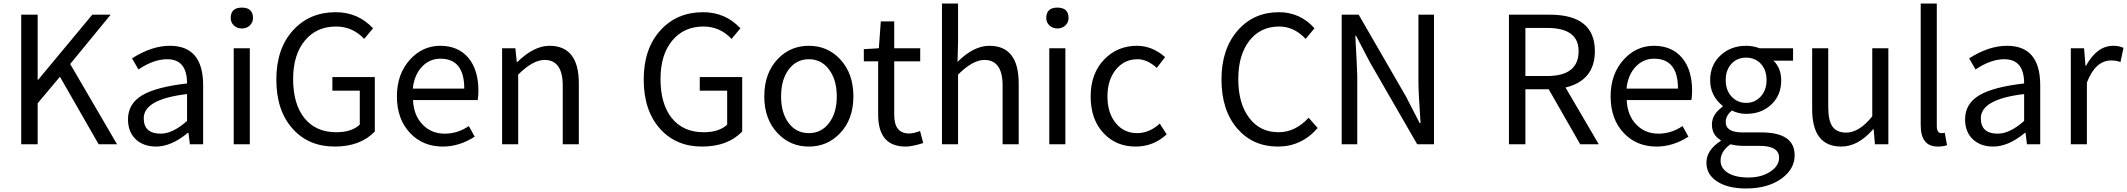

<svg xmlns="http://www.w3.org/2000/svg" viewBox="-20 -816 12031 1086"><path d="M100 -733H193V-365H196L502 -733H606L377 -454L642 0H538L319 -382L193 -232V0H100Z M749 -27Q704 -69 704 -141Q704 -229 784 -277Q863 -324 1038 -344Q1038 -481 926 -481Q849 -481 763 -423L727 -486Q838 -557 941 -557Q1129 -557 1129 -334V0H1054L1046 -65H1043Q949 13 863 13Q793 13 749 -27ZM1038 -132V-284Q793 -255 793 -147Q793 -60 889 -60Q957 -60 1038 -132Z M1302 -543H1393V0H1302ZM1303 -672Q1285 -689 1285 -714Q1285 -773 1348 -773Q1411 -773 1411 -714Q1411 -689 1393 -672Q1375 -655 1348 -655Q1321 -655 1303 -672Z M1636 -87Q1543 -190 1543 -366Q1543 -541 1638 -645Q1731 -747 1879 -747Q2005 -747 2090 -656L2040 -596Q1974 -666 1881 -666Q1770 -666 1704 -586Q1638 -506 1638 -369Q1638 -229 1701 -149Q1766 -68 1882 -68Q1969 -68 2015 -111V-303H1860V-380H2100V-72Q2018 13 1873 13Q1726 13 1636 -87Z M2301 -62Q2225 -141 2225 -271Q2225 -398 2300 -480Q2371 -557 2470 -557Q2572 -557 2630 -488Q2686 -420 2686 -302Q2686 -276 2682 -250H2316Q2320 -163 2370 -112Q2419 -60 2496 -60Q2568 -60 2632 -103L2665 -43Q2578 13 2485 13Q2373 13 2301 -62ZM2606 -315Q2606 -484 2471 -484Q2411 -484 2368 -440Q2323 -393 2315 -315Z M2820 -543H2895L2903 -465H2906Q3000 -557 3088 -557Q3254 -557 3254 -344V0H3163V-332Q3163 -477 3060 -477Q2994 -477 2911 -394V0H2820Z M3714 -87Q3621 -190 3621 -366Q3621 -541 3716 -645Q3809 -747 3957 -747Q4083 -747 4168 -656L4118 -596Q4052 -666 3959 -666Q3848 -666 3782 -586Q3716 -506 3716 -369Q3716 -229 3779 -149Q3844 -68 3960 -68Q4047 -68 4093 -111V-303H3938V-380H4178V-72Q4096 13 3951 13Q3804 13 3714 -87Z M4379 -62Q4303 -141 4303 -271Q4303 -402 4379 -482Q4450 -557 4555 -557Q4660 -557 4731 -482Q4807 -402 4807 -271Q4807 -141 4731 -62Q4660 13 4555 13Q4450 13 4379 -62ZM4669 -120Q4713 -177 4713 -271Q4713 -365 4669 -423Q4626 -481 4555 -481Q4485 -481 4441 -423Q4398 -365 4398 -271Q4398 -177 4441 -120Q4484 -63 4555 -63Q4626 -63 4669 -120Z M4947 -168V-469H4866V-538L4951 -543L4962 -695H5038V-543H5185V-469H5038V-166Q5038 -61 5122 -61Q5148 -61 5184 -75L5202 -7Q5140 13 5102 13Q4947 13 4947 -168Z M5308 -796H5399V-578L5396 -466Q5487 -557 5576 -557Q5742 -557 5742 -344V0H5651V-332Q5651 -477 5548 -477Q5482 -477 5399 -394V0H5308Z M5915 -543H6006V0H5915ZM5916 -672Q5898 -689 5898 -714Q5898 -773 5961 -773Q6024 -773 6024 -714Q6024 -689 6006 -672Q5988 -655 5961 -655Q5934 -655 5916 -672Z M6223 -62Q6149 -139 6149 -271Q6149 -402 6228 -482Q6302 -557 6411 -557Q6497 -557 6570 -493L6523 -432Q6469 -481 6414 -481Q6340 -481 6292 -423Q6244 -364 6244 -271Q6244 -177 6291 -120Q6337 -63 6412 -63Q6481 -63 6540 -117L6579 -56Q6504 13 6404 13Q6293 13 6223 -62Z M6980 -87Q6889 -191 6889 -366Q6889 -540 6982 -645Q7072 -747 7214 -747Q7334 -747 7415 -656L7365 -596Q7300 -666 7215 -666Q7110 -666 7047 -586Q6984 -505 6984 -369Q6984 -230 7046 -149Q7107 -68 7212 -68Q7306 -68 7382 -150L7433 -92Q7342 13 7208 13Q7068 13 6980 -87Z M7569 -733H7665L7932 -271L8010 -120H8015Q8003 -298 8003 -352V-733H8091V0H7996L7729 -463L7650 -614H7646Q7657 -411 7657 -385V0H7569Z M8608 -386H8731Q8909 -386 8909 -527Q8909 -658 8731 -658H8608ZM8918 0 8740 -311H8608V0H8515V-733H8745Q9001 -733 9001 -527Q9001 -361 8835 -321L9023 0Z M9166 -62Q9090 -141 9090 -271Q9090 -398 9165 -480Q9236 -557 9335 -557Q9437 -557 9495 -488Q9551 -420 9551 -302Q9551 -276 9547 -250H9181Q9185 -163 9235 -112Q9284 -60 9361 -60Q9433 -60 9497 -103L9530 -43Q9443 13 9350 13Q9238 13 9166 -62ZM9471 -315Q9471 -484 9336 -484Q9276 -484 9233 -440Q9188 -393 9180 -315Z M9695 212Q9632 173 9632 104Q9632 33 9713 -19V-23Q9663 -52 9663 -112Q9663 -169 9724 -213V-217Q9653 -274 9653 -363Q9653 -450 9714 -505Q9772 -557 9857 -557Q9895 -557 9933 -543H10122V-473H10011Q10055 -431 10055 -361Q10055 -276 9997 -223Q9942 -172 9857 -172Q9814 -172 9776 -191Q9741 -161 9741 -126Q9741 -67 9836 -67H9942Q10131 -67 10131 62Q10131 140 10057 194Q9979 250 9857 250Q9755 250 9695 212ZM9938 -269Q9972 -305 9972 -363Q9972 -421 9939 -456Q9906 -490 9857 -490Q9807 -490 9775 -457Q9741 -421 9741 -363Q9741 -305 9775 -269Q9808 -234 9857 -234Q9905 -234 9938 -269ZM9996 153Q10043 121 10043 76Q10043 9 9932 9H9838Q9804 9 9768 0Q9712 40 9712 92Q9712 136 9754 162Q9796 188 9870 188Q9945 188 9996 153Z M10230 -199V-543H10321V-210Q10321 -134 10345 -100Q10369 -66 10423 -66Q10496 -66 10570 -158V-543H10661V0H10585L10578 -85H10575Q10490 13 10395 13Q10230 13 10230 -199Z M10844 -108V-796H10935V-102Q10935 -63 10961 -63Q10970 -63 10980 -65L10993 5Q10972 13 10940 13Q10844 13 10844 -108Z M11140 -27Q11095 -69 11095 -141Q11095 -229 11175 -277Q11254 -324 11429 -344Q11429 -481 11317 -481Q11240 -481 11154 -423L11118 -486Q11229 -557 11332 -557Q11520 -557 11520 -334V0H11445L11437 -65H11434Q11340 13 11254 13Q11184 13 11140 -27ZM11429 -132V-284Q11184 -255 11184 -147Q11184 -60 11280 -60Q11348 -60 11429 -132Z M11693 -543H11768L11776 -444H11779Q11841 -557 11933 -557Q11968 -557 11991 -545L11974 -465Q11951 -474 11921 -474Q11832 -474 11784 -349V0H11693Z"/></svg>

Font: KaiGen Gothic CN Regular
Style: Regular
Weight: 400
Designer: Ryoko NISHIZUKA  (kana & ideographs); Paul D. Hunt (Latin, Greek & Cyrillic); Wenlong ZHANG  (bopomofo); Sandoll Communi
Foundry: Adobe Systems Incorporated
Version: Version 1.002.20150501